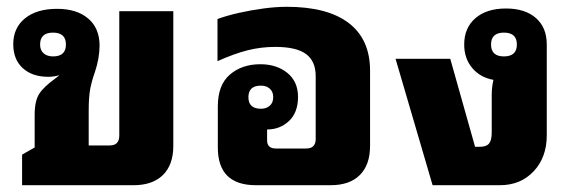

<svg xmlns="http://www.w3.org/2000/svg" viewBox="-20 -545 1693 565"><path d="M45 0V-90L82 -111V-207Q82 -248 95.5 -269Q109 -290 144 -315Q150 -320 155 -324Q140 -319 122 -319Q75 -319 47 -344.5Q19 -370 19 -415Q19 -463 53.5 -491Q88 -519 148 -519Q206 -519 239.5 -490.5Q273 -462 273 -411Q273 -374 259 -332Q250 -307 245.5 -283.5Q241 -260 241 -219V-117H303Q331 -117 331 -146V-512H490V-116Q490 -60 459.5 -30Q429 0 373 0ZM136 -379Q174 -379 174 -414Q174 -449 136 -449Q98 -449 98 -414Q98 -397 108.5 -388Q119 -379 136 -379Z M733 0Q621 0 621 -111V-232Q621 -295 656.5 -325.5Q692 -356 746 -356Q794 -356 825.5 -330.5Q857 -305 857 -260Q857 -214 830.5 -189Q804 -164 766 -164V-132Q766 -108 792 -108H881Q909 -108 909 -136V-321Q909 -365 880.5 -386Q852 -407 790 -407Q748 -407 708.5 -397Q669 -387 620 -365V-489Q647 -499 682.5 -507Q718 -515 755 -520Q792 -525 824 -525Q944 -525 1006.5 -477Q1069 -429 1069 -337V-116Q1069 -60 1039 -30Q1009 0 953 0ZM748 -225Q764 -225 774 -234Q784 -243 784 -259Q784 -275 774 -284Q764 -293 748 -293Q711 -293 711 -259Q711 -225 748 -225Z M1253 0 1144 -372H1305L1378 -113H1392Q1411 -113 1419 -122.5Q1427 -132 1427 -155V-265Q1427 -276 1428 -286Q1429 -296 1432 -310Q1393 -317 1369.5 -345Q1346 -373 1346 -414Q1346 -463 1379 -491.5Q1412 -520 1469 -520Q1525 -520 1557 -492Q1589 -464 1589 -414V-147Q1589 -82 1550.5 -41Q1512 0 1451 0ZM1463 -379Q1501 -379 1501 -414Q1501 -449 1463 -449Q1425 -449 1425 -414Q1425 -379 1463 -379Z"/></svg>

Font: Noto Sans Thai Looped UI ExtraBold
Style: Regular
Weight: 800
Designer: Cadson Demak Team
Foundry: Cadson Demak Co., Ltd.
Version: Version 1.000